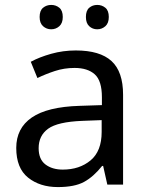

<svg xmlns="http://www.w3.org/2000/svg" viewBox="-20 -750 601 780"><path d="M288 -545Q386 -545 433 -502Q480 -459 480 -365V0H416L399 -76H395Q360 -32 321.5 -11Q283 10 215 10Q142 10 94 -28.5Q46 -67 46 -149Q46 -229 109 -272.5Q172 -316 303 -320L394 -323V-355Q394 -422 365 -448Q336 -474 283 -474Q241 -474 203 -461.5Q165 -449 132 -433L105 -499Q140 -518 188 -531.5Q236 -545 288 -545ZM314 -259Q214 -255 175.5 -227Q137 -199 137 -148Q137 -103 164.5 -82Q192 -61 235 -61Q303 -61 348 -98.5Q393 -136 393 -214V-262ZM141 -681Q141 -707 155 -718.5Q169 -730 188 -730Q207 -730 221 -718.5Q235 -707 235 -681Q235 -656 221 -643.5Q207 -631 188 -631Q169 -631 155 -643.5Q141 -656 141 -681ZM329 -681Q329 -707 342.5 -718.5Q356 -730 375 -730Q394 -730 408 -718.5Q422 -707 422 -681Q422 -656 408 -643.5Q394 -631 375 -631Q356 -631 342.5 -643.5Q329 -656 329 -681Z"/></svg>

Font: Noto Serif Ottoman Siyaq
Style: Regular
Weight: 400
Designer: Sérgio Martins
Version: Version 1.005; ttfautohint (v1.8.4.7-5d5b)